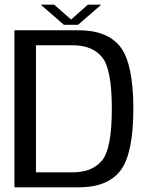

<svg xmlns="http://www.w3.org/2000/svg" viewBox="-20 -805 638 825"><path d="M42 0H317C400.5 0 461 -24 498 -72.5C534.5 -121 553 -209.5 553 -337.5C553 -466 534.5 -554 498 -602.5C461 -651 400.5 -675 317 -675H42ZM134.5 -64.5V-610.5H292C348.5 -610.5 390.5 -593.5 418.5 -559.5C446.5 -526 460.5 -452 460.5 -337.5C460.5 -223.5 446.5 -149 418.5 -115.5C390.5 -81.5 348.5 -64.5 292 -64.5ZM254.5 -698.5H315.5L415 -785H357.5L285.5 -721L212.5 -785H155Z"/></svg>

Font: Anybody
Style: Regular
Weight: 400
Designer: Tyler Finck
Foundry: Etcetera Type Company
Version: Version 1.110